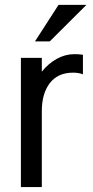

<svg xmlns="http://www.w3.org/2000/svg" viewBox="-20 -760 377 780"><path d="M217.8 -740.2H331.1L182.1 -591.8H122.1ZM316.9 -458Q300.8 -464.8 276.9 -464.8Q215.3 -464.8 182.6 -422.6Q149.9 -380.4 149.9 -308.1V0H64.9V-524.9H149.9V-468.8Q176.3 -502 210.7 -521Q245.1 -540 282.2 -540Q300.8 -540 316.9 -537.6Z"/></svg>

Font: Miedinger*
Style: Book
Weight: 400
Version: Version 001.000